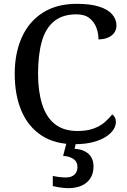

<svg xmlns="http://www.w3.org/2000/svg" viewBox="-20 -744 664 1004"><path d="M369 10Q266 10 196.5 -36Q127 -82 92 -164.5Q57 -247 57 -358Q57 -466 94 -548.5Q131 -631 203.5 -677.5Q276 -724 382 -724Q452 -724 498 -709.5Q544 -695 566.5 -669Q589 -643 589 -611Q589 -578 563 -558Q537 -538 495 -538Q495 -569 484 -599Q473 -629 448 -649Q423 -669 379 -669Q307 -669 262.5 -632.5Q218 -596 198.5 -526.5Q179 -457 179 -358Q179 -268 200 -200Q221 -132 266.5 -95.5Q312 -59 385 -59Q434 -59 468.5 -71.5Q503 -84 526.5 -104Q550 -124 567 -146Q575 -140 580.5 -130Q586 -120 586 -106Q586 -86 573 -66Q560 -46 534 -29Q508 -12 467 -1Q426 10 369 10ZM335 240Q325 240 311 238.5Q297 237 282.5 234.5Q268 232 256 229V176Q274 180 292.5 182Q311 184 324 184Q353 184 369 169.5Q385 155 385 130Q385 101 363.5 87Q342 73 310 71L331 -9H380L370 34Q403 36 425 48Q447 60 458 79.5Q469 99 469 126Q469 179 434 209.5Q399 240 335 240Z"/></svg>

Font: ET Text
Style: Regular
Weight: 470
Designer: Monotype Design Team
Foundry: Monotype Imaging Inc.
Version: Version 2.009